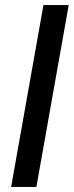

<svg xmlns="http://www.w3.org/2000/svg" viewBox="-20 -740 292 760"><path d="M24 0 152 -720H252L124 0Z"/></svg>

Font: DM Sans 18pt Medium
Style: Italic
Weight: 500
Italic angle: -10°
Designer: Colophon Foundry, Jonny Pinhorn
Foundry: Colophon Foundry
Version: Version 4.004;gftools[0.9.30]